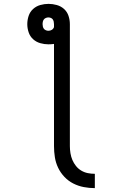

<svg xmlns="http://www.w3.org/2000/svg" viewBox="-20 -755 640 992"><path d="M470 217Q441 217 412.5 211.5Q384 206 358.5 193Q333 180 313 159Q293 138 280.5 112Q268 86 263.5 57.5Q259 29 259 0V-528Q252 -527 244.5 -526.5Q237 -526 230 -526Q209 -526 188 -532Q167 -538 151 -552.5Q135 -567 128 -588Q121 -609 121 -630Q121 -652 128 -673Q135 -694 151 -708.5Q167 -723 188 -729Q209 -735 231 -735Q252 -735 273.5 -729Q295 -723 311 -708.5Q327 -694 334 -673Q341 -652 341 -630V0Q341 18 344 36.5Q347 55 354 71.5Q361 88 372.5 102.5Q384 117 400 126.5Q416 136 434 139.5Q452 143 470 143ZM230 -596Q240 -596 248 -601Q256 -606 259 -615V-630Q259 -637 257.5 -643.5Q256 -650 252.5 -655Q249 -660 242.5 -662.5Q236 -665 230 -665Q224 -665 217.5 -662.5Q211 -660 207 -655Q203 -650 201.5 -643.5Q200 -637 200 -630Q200 -624 201.5 -617.5Q203 -611 207 -606Q211 -601 217.5 -598.5Q224 -596 230 -596Z"/></svg>

Font: R Plex Mono
Style: Regular
Weight: 400
Monospace: yes
Designer: Belleve Invis
Foundry: Belleve Invis
Version: Version 31.8.0